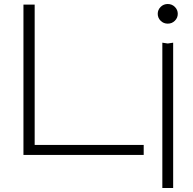

<svg xmlns="http://www.w3.org/2000/svg" viewBox="-20 -773 964 958"><path d="M153 -750V-25L128 -50H697V0H97V-750ZM790 -560 817 -556 844 -560V165H790ZM817 -655Q796 -655 781.5 -669.5Q767 -684 767 -704Q767 -724 781.5 -738.5Q796 -753 817 -753Q838 -753 852.5 -738.5Q867 -724 867 -704Q867 -684 852.5 -669.5Q838 -655 817 -655Z"/></svg>

Font: Unbounded ExtraLight
Style: Regular
Weight: 250
Designer: Luke Prowse, Jean-Baptiste Morizot, Fátima Lázaro, Florian Runge
Foundry: NaN
Version: Version 1.701;gftools[0.9.28.dev5+ged2979d]